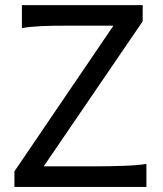

<svg xmlns="http://www.w3.org/2000/svg" viewBox="-20 -733 641 753"><path d="M539.6 -649.4 151.4 -80.6H341.8Q413.6 -80.6 469.2 -82.8Q524.9 -85 554.2 -90.3V0H36.6V-61L424.8 -632.3H258.8Q222.7 -632.3 193.6 -632.1Q164.6 -631.8 141.1 -630.6Q117.7 -629.4 99.1 -627.4Q80.6 -625.5 65.9 -622.6V-712.9H539.6Z"/></svg>

Font: Andika Phon
Style: Regular
Weight: 400
Designer: Victor Gaultney, Annie Olsen, Julie Remington, Don Collingsworth, Eric Hays, Becca Hirsbrunner
Foundry: SIL International
Version: Version 5.000